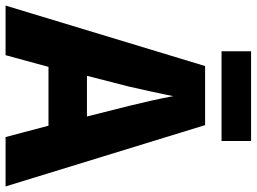

<svg xmlns="http://www.w3.org/2000/svg" viewBox="-136 -785 921 689"><g transform="rotate(90 324.5 -440.5)"><path d="M486 -881H164V-775H486ZM472 0H649L429 -716H217L0 0H178L220 -154H431ZM360 -443 398 -292H252L291 -444C301 -489 317 -559 325 -602C332 -561 350 -483 360 -443Z"/></g></svg>

Font: Noto Sans Lao Looped SemiCondensed ExtraBold
Style: Regular
Weight: 800
Width: 4
Designer: Mark Frömberg, Ben Mitchell
Foundry: The Fontpad Ltd
Version: Version 1.002